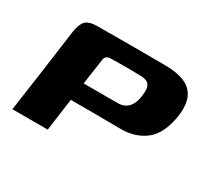

<svg xmlns="http://www.w3.org/2000/svg" viewBox="-100 -616 836 772"><g transform="rotate(30 318.0 -230.5)"><path d="M26 0Q40 -97 53.5 -194Q67 -291 80 -388Q85 -426 100 -443Q115 -460 156 -460Q208 -460 263.5 -460.5Q319 -461 374 -460.5Q429 -460 479 -460Q525 -459 559 -445.5Q593 -432 609 -400Q625 -368 618 -313Q605 -223 557.5 -185.5Q510 -148 440 -149Q381 -150 317 -150Q253 -150 194 -150Q199 -187 201.5 -204.5Q204 -222 209 -227.5Q214 -233 228 -233Q248 -233 274.5 -233Q301 -233 329 -233Q357 -233 382 -233Q399 -233 413.5 -240.5Q428 -248 438 -265Q448 -282 451 -309Q456 -341 447 -356.5Q438 -372 412 -374Q385 -375 359.5 -375Q334 -375 309 -375Q284 -375 262 -374Q256 -374 248.5 -369Q241 -364 240 -356Q227 -267 214.5 -178.5Q202 -90 190 0Z"/></g></svg>

Font: Genos
Style: Bold Italic
Weight: 700
Italic angle: -8°
Version: Version 1.010